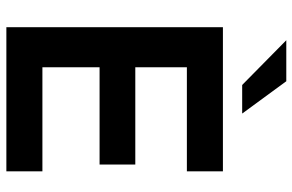

<svg xmlns="http://www.w3.org/2000/svg" viewBox="-182 -760 941 618"><g transform="rotate(90 289.0 -450.5)"><path d="M67 -697H531V-581H196V-415H509V-300H196V-116H531V0H67ZM109 -901H241L345 -759H253Z"/></g></svg>

Font: Hanken Grotesk
Style: Bold
Weight: 700
Designer: Alfredo Marco Pradil
Foundry: Hanken Design Co.
Version: Version 3.014